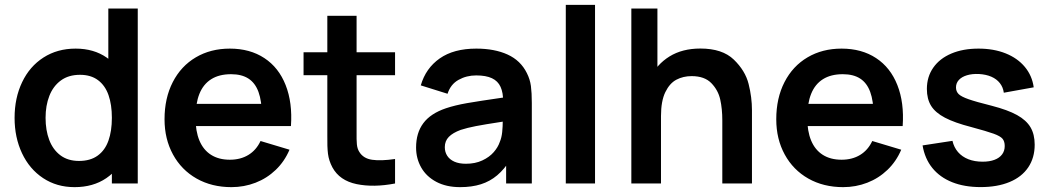

<svg xmlns="http://www.w3.org/2000/svg" viewBox="-20 -755 4318 790"><path d="M286.7 15Q213.4 15 157.3 -22.2Q101.2 -59.4 70.6 -124.4Q40 -189.4 40 -270.2Q40 -351.9 71 -416.8Q101.9 -481.8 159 -518.4Q216.1 -555 291.2 -555Q365.9 -555 419 -518.1Q472.2 -481.2 499.3 -416.8Q526.5 -352.3 526.5 -270.2Q526.5 -187.8 499 -123.3Q471.4 -58.8 417.3 -21.9Q363.2 15 286.7 15ZM305 -92.8Q351.9 -92.8 382 -114.8Q412.2 -136.7 426.2 -176.3Q440.3 -215.9 440.3 -270.2Q440.3 -324.2 426.5 -363.7Q412.6 -403.2 383.3 -425.2Q354 -447.2 309.2 -447.2Q262.1 -447.2 230.4 -423.9Q198.7 -400.6 183.1 -360.6Q167.5 -320.7 167.5 -270.2Q167.5 -219.2 182.6 -179.2Q197.7 -139.2 228.5 -116Q259.4 -92.8 305 -92.8ZM440.3 0V-379.2H425.7V-720H546.8V0Z M932.3 15Q851.3 15 788.9 -20.3Q726.5 -55.7 691.8 -119.3Q657 -182.9 657 -264.2Q657 -351.3 690.9 -417.2Q724.8 -483.2 785.8 -519.1Q846.7 -555 925.7 -555Q1008.5 -555 1067.7 -516Q1126.9 -477.1 1155.3 -404.9Q1183.8 -332.8 1177.1 -236.3H1057.5V-280.3Q1057.2 -339.5 1043.6 -376.6Q1030.1 -413.7 1002.2 -431.7Q974.4 -449.7 930.7 -449.7Q881.8 -449.7 849.2 -429.2Q816.6 -408.8 800.5 -368.9Q784.5 -329 784.5 -270Q784.5 -215.2 800.5 -176.7Q816.6 -138.2 848.3 -118Q880.1 -97.8 925.7 -97.8Q969.7 -97.8 1002.1 -117.6Q1034.5 -137.4 1052 -174.8L1171.2 -139Q1150.8 -90.9 1114.7 -56.2Q1078.5 -21.4 1031.5 -3.2Q984.4 15 932.3 15ZM746.5 -236.3V-327.5H1118.2V-236.3Z M1605.5 0Q1517 17 1447.1 2.5Q1377.2 -12.1 1347.7 -66.3Q1333.1 -93.8 1329.5 -122.2Q1326 -150.6 1326.8 -197.2V-220.7V-690H1447.2V-227.3V-212.1Q1446.7 -179.6 1448.4 -161.2Q1450.2 -142.8 1458.2 -130.3Q1474.8 -102.8 1511.2 -97.6Q1547.5 -92.3 1605.5 -100.8ZM1229 -445.5V-540H1605.5V-445.5Z M1873.2 15Q1816.4 15 1775.4 -6.7Q1734.4 -28.4 1713.2 -65.6Q1692 -102.8 1692 -148Q1692 -208.2 1721.8 -248.1Q1751.5 -288.1 1814.8 -309.5Q1851.7 -321.9 1901.8 -330.7Q1951.9 -339.4 2044.2 -352.7Q2056.6 -354.6 2069.2 -356.2Q2081.8 -357.9 2093.7 -359.8L2050.3 -335.7Q2050.6 -373.6 2039.6 -397.6Q2028.7 -421.6 2004.2 -433.1Q1979.7 -444.7 1939.3 -444.7Q1899.2 -444.7 1866.5 -426.3Q1833.8 -407.9 1821.5 -369.2L1711.3 -403.7Q1731.8 -474.4 1789.4 -514.7Q1847 -555 1939.7 -555Q2014.9 -555 2068.5 -530.6Q2122.1 -506.2 2147.7 -454.5Q2160.8 -428.8 2164.5 -401Q2168.2 -373.2 2168.2 -331.3V0H2062.5V-117.2L2080 -97.8Q2055.1 -58.6 2025.7 -33.7Q1996.3 -8.8 1958.9 3.1Q1921.5 15 1873.2 15ZM1897 -81.2Q1935.4 -81.2 1964.6 -94.9Q1993.8 -108.6 2011.5 -129Q2029.2 -149.4 2036.3 -170.7Q2043.9 -188.3 2046.3 -211.4Q2048.7 -234.4 2048.7 -261.5V-271.7L2085.7 -260.5L2042 -253.4Q1974.3 -243.1 1938 -236.1Q1901.7 -229.1 1875.5 -220.5Q1843.2 -208.6 1826.7 -191.8Q1810.2 -174.9 1810.2 -149.5Q1810.2 -129.3 1820.2 -113.9Q1830.2 -98.5 1849.6 -89.8Q1869.1 -81.2 1897 -81.2Z M2308 0V-735H2428.3V0Z M2952 -260.2Q2952 -307 2943.5 -345.3Q2935.1 -383.7 2907 -412.8Q2879 -441.8 2825.8 -441.8Q2791.2 -441.8 2763.3 -427.2Q2735.5 -412.7 2717.6 -376Q2699.7 -339.3 2699.7 -277.5L2628.2 -308.2Q2628.2 -377.9 2655.2 -434Q2682.2 -490.2 2734.8 -522.8Q2787.5 -555.3 2861.7 -555.3Q2952.2 -555.3 2999.3 -509.8Q3046.5 -464.2 3060.2 -409.5Q3074 -354.8 3074 -301.5V0H2952ZM2577.7 0V-720H2685V-340.8H2699.7V0Z M3449.3 15Q3368.3 15 3305.9 -20.3Q3243.5 -55.7 3208.8 -119.3Q3174 -182.9 3174 -264.2Q3174 -351.3 3207.9 -417.2Q3241.8 -483.2 3302.8 -519.1Q3363.7 -555 3442.7 -555Q3525.5 -555 3584.7 -516Q3643.9 -477.1 3672.3 -404.9Q3700.8 -332.8 3694.1 -236.3H3574.5V-280.3Q3574.2 -339.5 3560.6 -376.6Q3547.1 -413.7 3519.2 -431.7Q3491.4 -449.7 3447.7 -449.7Q3398.8 -449.7 3366.2 -429.2Q3333.6 -408.8 3317.5 -368.9Q3301.5 -329 3301.5 -270Q3301.5 -215.2 3317.5 -176.7Q3333.6 -138.2 3365.3 -118Q3397.1 -97.8 3442.7 -97.8Q3486.7 -97.8 3519.1 -117.6Q3551.5 -137.4 3569 -174.8L3688.2 -139Q3667.8 -90.9 3631.7 -56.2Q3595.5 -21.4 3548.5 -3.2Q3501.4 15 3449.3 15ZM3263.5 -236.3V-327.5H3635.2V-236.3Z M4014.7 14.8Q3948.3 14.8 3897.8 -5.3Q3847.3 -25.5 3816.2 -63.8Q3785.1 -102.2 3776 -156.7L3899 -175.5Q3905.1 -148.7 3921.8 -129.3Q3938.6 -110 3964.4 -99.8Q3990.2 -89.7 4023.2 -89.7Q4051.7 -89.7 4072.1 -97.5Q4092.5 -105.2 4103.2 -119.7Q4114 -134.1 4114 -154.2Q4114 -173.4 4104.9 -184.2Q4095.8 -194.9 4068.4 -204.9Q4040.9 -214.9 3976.5 -232.2Q3907.6 -249.9 3868.1 -270.7Q3828.6 -291.4 3811.1 -319.6Q3793.7 -347.8 3793.7 -389Q3793.7 -439 3820 -476.6Q3846.2 -514.2 3894.2 -534.6Q3942.2 -555 4006.2 -555Q4068.5 -555 4117.5 -535.5Q4166.6 -515.9 4196.7 -479.8Q4226.8 -443.7 4233.3 -395.7L4110.3 -373.5Q4107.2 -396.3 4094 -413Q4080.8 -429.8 4059.1 -439.3Q4037.3 -448.8 4008.2 -450.5Q3979.9 -451.8 3958.5 -445.3Q3937.1 -438.8 3925.3 -426Q3913.5 -413.1 3913.5 -395.2Q3913.5 -378.8 3924.3 -368Q3935.1 -357.3 3965.1 -346.8Q3995.2 -336.2 4061 -319.7Q4126.4 -302.8 4164.6 -281.7Q4202.8 -260.5 4220.1 -231.3Q4237.3 -202.2 4237.3 -159.7Q4237.3 -105.8 4210.7 -66.3Q4184.1 -26.8 4133.8 -6Q4083.6 14.8 4014.7 14.8Z"/></svg>

Font: Hauora
Style: Regular
Weight: 400
Designer: Wayne Shih
Foundry: WCYS
Version: Version 1.001